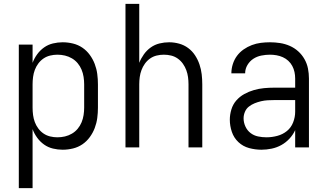

<svg xmlns="http://www.w3.org/2000/svg" viewBox="-20 -760 1690 990"><path d="M77 210V-530H148V-436Q157 -460 172 -480.5Q187 -501 207.5 -515.5Q228 -530 253 -536Q278 -542 303 -542Q330 -542 356.5 -535.5Q383 -529 405 -514Q427 -499 443 -477Q459 -455 468.5 -430Q478 -405 481.5 -378.5Q485 -352 485 -325V-205Q485 -178 481.5 -151.5Q478 -125 468.5 -100Q459 -75 443 -53Q427 -31 405 -16Q383 -1 356.5 5.5Q330 12 303 12Q278 12 253 6Q228 0 207.5 -14.5Q187 -29 172 -49.5Q157 -70 148 -94V210ZM276 -52Q296 -52 315 -56.5Q334 -61 351 -71Q368 -81 380.5 -96Q393 -111 400.5 -129Q408 -147 411 -166.5Q414 -186 414 -205V-325Q414 -344 411 -363.5Q408 -383 400.5 -401Q393 -419 380.5 -434Q368 -449 351 -459Q334 -469 315 -473.5Q296 -478 276 -478Q257 -478 238.5 -473.5Q220 -469 204.5 -458.5Q189 -448 177.5 -432.5Q166 -417 159.5 -399.5Q153 -382 150.5 -363Q148 -344 148 -325V-205Q148 -186 150.5 -167Q153 -148 159.5 -130.5Q166 -113 177.5 -97.5Q189 -82 204.5 -71.5Q220 -61 238.5 -56.5Q257 -52 276 -52Z M627 0V-740H698V-436Q707 -459 722 -480Q737 -501 757.5 -515.5Q778 -530 802.5 -536Q827 -542 852 -542Q878 -542 903.5 -535Q929 -528 950 -512.5Q971 -497 985.5 -475Q1000 -453 1008.5 -428Q1017 -403 1020 -377Q1023 -351 1023 -325V0H952V-325Q952 -344 949.5 -362.5Q947 -381 940.5 -398.5Q934 -416 923 -431.5Q912 -447 896.5 -458Q881 -469 862.5 -473.5Q844 -478 825 -478Q806 -478 787.5 -473.5Q769 -469 753.5 -458Q738 -447 727 -431.5Q716 -416 709.5 -398.5Q703 -381 700.5 -362.5Q698 -344 698 -325V0Z M1328 12Q1296 12 1264.5 3.5Q1233 -5 1209.5 -27Q1186 -49 1175.5 -80Q1165 -111 1165 -143Q1165 -169 1173 -195.5Q1181 -222 1198.5 -242Q1216 -262 1239.5 -275Q1263 -288 1289 -295.5Q1315 -303 1341.5 -305.5Q1368 -308 1395 -308H1502V-355Q1502 -372 1498.5 -388.5Q1495 -405 1487 -420Q1479 -435 1466.5 -446.5Q1454 -458 1438.5 -465Q1423 -472 1406 -475Q1389 -478 1372 -478Q1350 -478 1327.5 -473.5Q1305 -469 1286.5 -457Q1268 -445 1256 -425Q1244 -405 1244 -382H1173Q1173 -406 1180.5 -429.5Q1188 -453 1202 -472Q1216 -491 1236 -505Q1256 -519 1278.5 -527.5Q1301 -536 1324.5 -539Q1348 -542 1372 -542Q1398 -542 1424 -538Q1450 -534 1474 -523.5Q1498 -513 1517.5 -495.5Q1537 -478 1550 -455Q1563 -432 1568 -406.5Q1573 -381 1573 -355V0H1502V-89Q1491 -65 1472.5 -45Q1454 -25 1430.5 -12Q1407 1 1380.5 6.5Q1354 12 1328 12ZM1354 -52Q1382 -52 1410 -59.5Q1438 -67 1459.5 -84.5Q1481 -102 1491.5 -129Q1502 -156 1502 -184V-244H1395Q1378 -244 1360.5 -243Q1343 -242 1326 -238Q1309 -234 1293 -227.5Q1277 -221 1263.5 -210.5Q1250 -200 1243 -183.5Q1236 -167 1236 -150Q1236 -128 1245.5 -107.5Q1255 -87 1272 -74Q1289 -61 1310.5 -56.5Q1332 -52 1354 -52Z"/></svg>

Font: Lode Term
Style: Regular
Weight: 400
Monospace: yes
Designer: Belleve Invis
Foundry: Belleve Invis
Version: Version 29.2.0